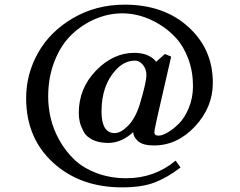

<svg xmlns="http://www.w3.org/2000/svg" viewBox="-20 -641 1028 821"><path d="M606 -319.8Q606 -345.7 591.1 -363.8Q576.2 -381.8 557.1 -381.8Q512.2 -381.8 476.1 -342.8Q414.1 -276.9 414.1 -164.1Q414.1 -72.3 470.2 -71.8Q496.1 -71.8 527.1 -102.8Q558.1 -133.8 577.1 -192.9Q606 -289.1 606 -319.8ZM640.1 -75.2Q640.1 -61 658.2 -61Q673.3 -61 696.8 -74.5Q720.2 -87.9 745.1 -112.5Q770 -137.2 787.6 -180.2Q805.2 -223.1 805.2 -272.9Q805.2 -335.9 785.2 -389.4Q765.1 -442.9 733.2 -478Q701.2 -513.2 660.6 -537.6Q620.1 -562 580.6 -573Q541 -584 503.9 -584Q444.8 -584 388.9 -560.5Q333 -537.1 287.1 -493.7Q241.2 -450.2 213.6 -380.6Q186 -311 186 -228Q186 -182.1 197 -135Q208 -87.9 233.9 -41.5Q259.8 4.9 297.4 41Q335 77.1 393.1 99.1Q451.2 121.1 521 121.1Q640.1 121.1 731 45.9L752 75.2Q695.8 118.2 641.4 139.2Q586.9 160.2 502 160.2Q322.8 160.2 207.3 54.7Q91.8 -50.8 91.8 -221.2Q91.8 -325.2 143.3 -416Q194.8 -506.8 293 -564Q391.1 -621.1 513.2 -621.1Q680.2 -621.1 785.2 -526.1Q890.1 -431.2 890.1 -287.1Q890.1 -182.1 814 -100.6Q737.8 -19 638.2 -19Q591.3 -19 570.6 -37.1Q549.8 -55.2 549.8 -76.2Q500 -30.3 443.8 -29.8Q402.8 -29.8 375.5 -43.5Q348.1 -57.1 336.7 -79.6Q325.2 -102.1 321 -120.1Q316.9 -138.2 316.9 -158.2Q316.9 -263.2 390.4 -339.1Q463.9 -415 554.2 -415Q617.2 -415 647.9 -377L685.1 -410.2L711.9 -398.9L652.8 -141.1Q640.1 -85 640.1 -75.2Z"/></svg>

Font: Linux Libertine
Style: Semibold
Weight: 600
Designer: Philipp H. Poll
Foundry: Philipp H. Poll
Version: Version 5.1.2 ; ttfautohint (v0.9)